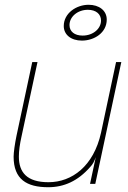

<svg xmlns="http://www.w3.org/2000/svg" viewBox="-20 -770 537 804"><path d="M182 14C248 14 306 -12 357 -70C369 -82 375 -95 381 -112L357 0H379L488 -510H466L403 -214C372 -74 281 -7 183 -7C93 -7 59 -48 59 -114C59 -138 63 -167 70 -198L137 -510H115L49 -201C42 -167 37 -131 37 -114C37 -19 92 14 182 14ZM247 -661C247 -625 277 -600 323 -600C375 -600 427 -633 427 -688C427 -726 395 -750 351 -750C300 -750 247 -715 247 -661ZM271 -665C271 -700 305 -729 348 -729C382 -729 403 -711 403 -684C403 -650 370 -621 326 -621C292 -621 271 -638 271 -665Z"/></svg>

Font: Nacelle Thin
Style: Italic
Weight: 100
Italic angle: -12°
Designer: Sora Sagano
Foundry: Sora Sagano
Version: Version 1.000;FEAKit 1.0